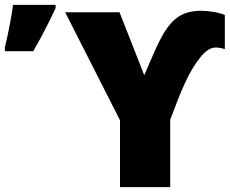

<svg xmlns="http://www.w3.org/2000/svg" viewBox="-72 -764 939 784"><path d="M517 -457Q531 -489 542.5 -516Q554 -543 565 -567Q576 -591 587.5 -612.5Q599 -634 614 -654Q631 -677 650.5 -691.5Q670 -706 694.5 -713Q719 -720 749 -720Q770 -720 796.5 -716Q823 -712 846 -703V-563Q842 -565 831 -567.5Q820 -570 810 -570Q794 -570 779 -561Q764 -552 747 -531Q731 -512 715 -485.5Q699 -459 684 -426.5Q669 -394 654 -356Q639 -318 623 -275V0H418V-273L194 -714H416ZM-52 -571Q-48 -588 -43 -610Q-38 -632 -33.5 -656Q-29 -680 -25 -703Q-21 -726 -19 -744H155V-731Q142 -703 128 -674.5Q114 -646 98.5 -617Q83 -588 64 -555H-52Z"/></svg>

Font: Noto Sans Display Black
Style: Regular
Weight: 900
Designer: Monotype Design Team
Foundry: Monotype Imaging Inc.
Version: Version 2.003